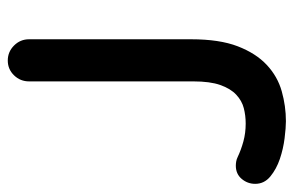

<svg xmlns="http://www.w3.org/2000/svg" viewBox="-154 -600 773 506"><g transform="rotate(-90 233.0 -346.5)"><path d="M2 -61Q2 -81 15 -96.5Q28 -112 50 -112Q55 -112 61 -111Q67 -110 73 -107Q92 -98 114 -92Q136 -86 161 -86Q182 -86 201.5 -91Q221 -96 237 -111Q253 -126 262.5 -153Q272 -180 272 -224V-657Q272 -680 288 -696.5Q304 -713 327 -713Q350 -713 366.5 -696.5Q383 -680 383 -657V-230Q383 -155 364.5 -107Q346 -59 315.5 -30.5Q285 -2 246 9Q207 20 167 20Q150 20 122 16.5Q94 13 67.5 4Q41 -5 21.5 -21Q2 -37 2 -61Z"/></g></svg>

Font: Varela Round Precious
Style: Medium
Weight: 500
Designer: Joe Prince
Foundry: Joe Prince
Version: Version 1.000